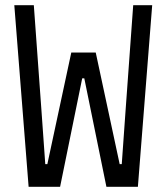

<svg xmlns="http://www.w3.org/2000/svg" viewBox="-20 -718 640 738"><path d="M90 0 35 -698H110L139 -298L154 -87H162L254 -516H348L440 -87H448L463 -298L492 -698H565L510 0H389L304 -417H296L211 0Z"/></svg>

Font: PlemolJP35 Console
Style: Regular
Weight: 400
Version: v2.0.3; ttfautohint (v1.8.4.7-5d5b-dirty) -l 6 -r 45 -G 200 